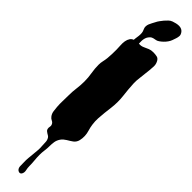

<svg xmlns="http://www.w3.org/2000/svg" viewBox="-481 -915 1233 1233"><g transform="rotate(45 136.0 -298.0)"><path d="M17 -311Q17 -347 11 -381.5Q5 -416 5 -452Q5 -470 9 -487Q13 -504 15 -522Q17 -542 17.5 -561.5Q18 -581 18 -601Q18 -618 16.5 -638.5Q15 -659 18 -677Q21 -695 30.5 -709Q40 -723 62 -728Q79 -732 96.5 -730.5Q114 -729 131 -737Q148 -745 162.5 -751Q177 -757 197 -757Q215 -757 231 -753.5Q247 -750 256 -730Q264 -714 263.5 -695Q263 -676 261 -659Q258 -639 256.5 -619Q255 -599 252 -579Q248 -552 249 -526Q250 -500 252.5 -474Q255 -448 258 -422Q261 -396 261 -369Q261 -342 257.5 -314.5Q254 -287 251 -260Q248 -233 246.5 -206Q245 -179 249 -151Q252 -129 258.5 -108Q265 -87 266 -66Q267 -45 262 -24Q257 -3 240 11Q231 18 221.5 23.5Q212 29 202.5 35Q193 41 184.5 48Q176 55 169 66Q158 83 155 101.5Q152 120 152 140Q152 162 149 182.5Q146 203 146 225Q146 250 148.5 274Q151 298 151 323Q151 339 155 357Q159 375 151 389Q144 400 133 397.5Q122 395 116 386Q109 376 109.5 359.5Q110 343 109 332Q108 311 110 290.5Q112 270 114 249Q116 229 117.5 210.5Q119 192 117 172Q116 156 115.5 139.5Q115 123 106 109Q102 103 96 99.5Q90 96 83.5 92Q77 88 72 83.5Q67 79 65 70Q63 61 65.5 51Q68 41 64 33Q59 20 46.5 14.5Q34 9 26 -2Q15 -16 12 -35.5Q9 -55 8 -72Q6 -98 7 -124.5Q8 -151 8 -177Q8 -211 12.5 -244Q17 -277 17 -311ZM215 -874Q199 -851 173 -833Q162 -825 149 -823.5Q136 -822 124 -817Q116 -813 109.5 -805Q103 -797 99 -789Q91 -769 92 -748Q93 -727 93 -706Q93 -684 88.5 -663Q84 -642 81 -621Q80 -614 79.5 -607Q79 -600 70 -599Q64 -598 61 -602Q58 -606 57.5 -612Q57 -618 57.5 -624.5Q58 -631 58 -635Q58 -646 59.5 -656Q61 -666 58 -677Q56 -686 54.5 -694.5Q53 -703 52 -714Q51 -727 53 -740Q55 -753 56.5 -765.5Q58 -778 57 -791Q56 -804 50 -816Q44 -828 44.5 -839.5Q45 -851 49 -861.5Q53 -872 59 -882.5Q65 -893 70 -903Q75 -914 84 -926Q93 -938 101 -948Q111 -959 121 -969Q131 -979 145 -984Q156 -988 169 -991Q182 -994 194.5 -994Q207 -994 218 -988.5Q229 -983 236 -971Q243 -960 242 -948Q241 -936 237 -924Q233 -911 228 -898Q223 -885 215 -874Z"/></g></svg>

Font: Double Feature
Style: Regular
Weight: 400
Designer: David Shetterly
Foundry: David Shetterly
Version: Version 2.100 1997 initial release